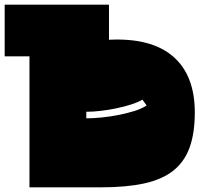

<svg xmlns="http://www.w3.org/2000/svg" viewBox="-20 -757 870 821"><path d="M0 -516V-737H446V-587Q626 -596 719.5 -516Q813 -436 813 -276Q813 -187 790.5 -125.5Q768 -64 720 -26.5Q672 11 596 27.5Q520 44 413 44H106V-516ZM607 -306 589 -331Q571 -320 541.5 -310.5Q512 -301 478.5 -294Q445 -287 411 -283Q377 -279 349 -279V-251Q377 -251 413 -254.5Q449 -258 485 -265Q521 -272 553.5 -282Q586 -292 607 -306Z"/></svg>

Font: ChangwonDangamAsac Bold
Style: Regular
Weight: 700
Designer: Choi Chi-young, Lee Youngbeen, Kim Jungjin, Yoon Jihee, Han Dohee
Foundry: YoonDesign Inc.
Version: Version 1.010;Build 20210623